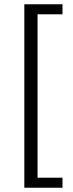

<svg xmlns="http://www.w3.org/2000/svg" viewBox="-20 -728 343 900"><path d="M94 152V-708H273V-661H156V105H273V152Z"/></svg>

Font: Processing Sans Pro
Style: Regular
Weight: 400
Designer: Paul D. Hunt
Foundry: Adobe Systems Incorporated
Version: Version 2.020;PS 2.000;hotconv 1.0.86;makeotf.lib2.5.63406